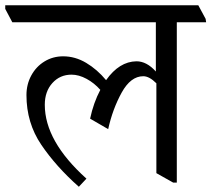

<svg xmlns="http://www.w3.org/2000/svg" viewBox="-51 -665 807 733"><path d="M736 -580H624V32H610L546 -4V-347Q519 -374 496 -374Q448 -374 413.5 -311.5Q379 -249 362 -172L293 -212Q306 -273 332 -322Q309 -348 279.5 -364Q250 -380 222 -380Q178 -380 149 -348Q120 -316 120 -265Q120 -126 279 17L250 48Q163 -29 106.5 -112.5Q50 -196 50 -302Q50 -343 68.5 -377Q87 -411 119 -430.5Q151 -450 190 -450Q236 -450 278 -425Q320 -400 354 -359Q404 -430 470 -431Q509 -431 544 -392V-580H-4L-31 -631V-645H706L734 -593Z"/></svg>

Font: Martel
Style: Regular
Weight: 400
Designer: Dan Reynolds
Foundry: Dan Reynolds
Version: Version 1.001; ttfautohint (v1.1) -l 5 -r 5 -G 72 -x 0 -D la